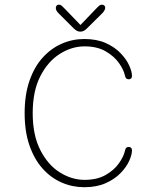

<svg xmlns="http://www.w3.org/2000/svg" viewBox="-20 -792 659 822"><path d="M341 9.5Q290 9.5 244 -10.5Q198 -30.5 162.2 -70.5Q126.5 -110.5 106 -169.8Q85.5 -229 85.5 -307.5Q85.5 -386 106 -445.5Q126.5 -505 162.2 -544.8Q198 -584.5 244 -604.8Q290 -625 341 -625Q394 -625 432.5 -607.8Q471 -590.5 496 -564.5Q521 -538.5 533 -512Q545 -485.5 545 -467Q545 -459.5 541 -456Q537 -452.5 532 -452.5Q525 -452.5 521 -455.8Q517 -459 514.5 -470Q509.5 -493.5 489.2 -522.2Q469 -551 432.5 -572.2Q396 -593.5 342 -593.5Q287 -593.5 236 -561.2Q185 -529 152.5 -465.5Q120 -402 120 -307.5Q120 -213.5 152.5 -149.8Q185 -86 236 -54Q287 -22 342 -22Q396 -22 432.5 -43Q469 -64 489.2 -93Q509.5 -122 514.5 -145Q517 -156.5 521 -159.8Q525 -163 532 -163Q537 -163 541 -159.2Q545 -155.5 545 -148Q545 -129.5 533 -103Q521 -76.5 496 -50.8Q471 -25 432.5 -7.8Q394 9.5 341 9.5ZM419 -736.5 353.5 -671.5Q345.5 -663.5 338.8 -660Q332 -656.5 324 -656.5Q316 -656.5 309.2 -660Q302.5 -663.5 294.5 -671.5L229.5 -736.5Q219 -747 219 -758Q219 -764 222.5 -768Q226 -772 231.5 -772Q238.5 -772 243 -768.5Q247.5 -765 255 -757L324.5 -685L393 -756.5Q400.5 -764.5 405.2 -768.2Q410 -772 416.5 -772Q423 -772 426.8 -768.2Q430.5 -764.5 430.5 -759Q430.5 -754.5 427.8 -748.8Q425 -743 419 -736.5Z"/></svg>

Font: Sono Monospace ExtraLight
Style: Regular
Weight: 250
Version: Version 2.112